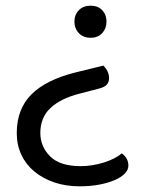

<svg xmlns="http://www.w3.org/2000/svg" viewBox="-20 -487 499 676"><path d="M344 -256Q364 -236 364 -212Q364 -198 356 -189Q348 -180 328 -175L259 -157Q193 -140 157.5 -106.5Q122 -73 122 -19Q122 29 156.5 63.5Q191 98 264 98Q304 98 344.5 85.5Q385 73 409 53Q432 70 432 96Q432 111 419.5 124Q407 137 384 147Q361 157 329.5 163Q298 169 261 169Q211 169 170.5 155Q130 141 100.5 116.5Q71 92 55 57.5Q39 23 39 -18Q39 -103 90.5 -154.5Q142 -206 246 -232ZM355 -411Q355 -387 340 -370.5Q325 -354 299 -354Q273 -354 257.5 -370.5Q242 -387 242 -411Q242 -435 257.5 -451Q273 -467 299 -467Q325 -467 340 -451Q355 -435 355 -411Z"/></svg>

Font: Baloo Bhai 2
Style: Regular
Weight: 400
Designer: Supriya Tembe, Noopur Datye and Ek Type
Foundry: Ek Type
Version: Version 1.640;PS 1.000;hotconv 16.6.51;makeotf.lib2.5.65220;